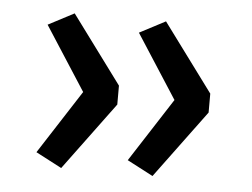

<svg xmlns="http://www.w3.org/2000/svg" viewBox="-37 -500 611 465"><g transform="rotate(5 268.5 -268.0)"><path d="M127 -80 64 -113 164 -268 64 -423 127 -456 249 -291V-245ZM349 -80 286 -113 386 -268 286 -423 349 -456 471 -291V-245Z"/></g></svg>

Font: Nunito Sans 10pt Expanded
Style: Regular
Weight: 400
Width: 7
Designer: Vernon Adams
Foundry: Vernon Adams
Version: Version 3.101;gftools[0.9.27]